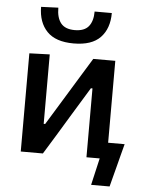

<svg xmlns="http://www.w3.org/2000/svg" viewBox="-59 -785 717 968"><g transform="rotate(5 300.0 -301.0)"><path d="M288.5 -566Q197.5 -566 153.8 -611.5Q110 -657 109.5 -735.5L196.5 -739Q196.5 -688 218.2 -660.8Q240 -633.5 288.5 -633.5Q337 -633.5 358.8 -660.2Q380.5 -687 380.5 -735.5H467.5Q467.5 -657 424 -611.5Q380.5 -566 288.5 -566ZM71 0V-497L174 -500.5V-149H181.5L274.5 -301Q305 -350.5 335 -400Q365 -449 394.5 -497H506V-82.5H589.5Q582 -54.5 574.8 -26.5Q567.5 1.5 560.5 29Q553.5 55.5 546.5 82.5L532.5 136.5H439L470.5 0H403.5V-348.5H395.5L304 -198.5Q273.5 -148.5 243.5 -98.5Q213 -48.5 183 0Z"/></g></svg>

Font: Heraclito Medium
Style: Regular
Weight: 500
Designer: Kostas Bartsokas (font) & Cristiano Sobral (main changes)
Foundry: Kostas Bartsokas (font) & Cristiano Sobral (main changes)
Version: Version 1.00;July 8, 2020;FontCreator 13.0.0.2655 64-bit